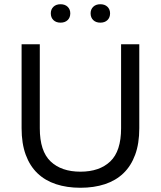

<svg xmlns="http://www.w3.org/2000/svg" viewBox="-20 -877 760 907"><path d="M360 10Q296 10 244.5 -7Q193 -24 157 -58.5Q121 -93 101.5 -146Q82 -199 82 -271V-668H168V-271Q168 -163 219 -114.5Q270 -66 360 -66Q450 -66 501 -114.5Q552 -163 552 -271V-668H638V-271Q638 -199 618.5 -146Q599 -93 563 -58.5Q527 -24 475.5 -7Q424 10 360 10ZM266 -770Q245 -770 232.5 -782Q220 -794 220 -814Q220 -833 232.5 -845Q245 -857 266 -857Q287 -857 299.5 -845Q312 -833 312 -814Q312 -794 299.5 -782Q287 -770 266 -770ZM454 -770Q433 -770 420.5 -782Q408 -794 408 -814Q408 -833 420.5 -845Q433 -857 454 -857Q475 -857 487.5 -845Q500 -833 500 -814Q500 -794 487.5 -782Q475 -770 454 -770Z"/></svg>

Font: Celebes
Style: Regular
Weight: 400
Designer: Anugrah Pasau
Foundry: Lafontype
Version: Version 1.000; ttfautohint (v1.8.4)